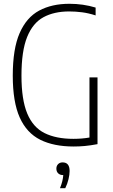

<svg xmlns="http://www.w3.org/2000/svg" viewBox="-20 -769 598 1015"><path d="M369.5 5.5Q264.5 5.5 192.8 -30.2Q121 -66 84.2 -148Q47.5 -230 47.5 -369Q47.5 -511 83.8 -594Q120 -677 187 -713Q254 -749 347 -749Q419.5 -749 485.5 -729V-687.5Q448.5 -699.5 414.2 -704Q380 -708.5 345.5 -708.5Q266 -708.5 209.8 -678Q153.5 -647.5 123.5 -573.5Q93.5 -499.5 93.5 -369Q93.5 -242 124 -169Q154.5 -96 215.5 -65.5Q276.5 -35 368 -35Q413.5 -35 453 -42V-360H495.5V-7Q458 0 428.5 2.8Q399 5.5 369.5 5.5ZM297 226Q305.5 205 309.5 188.2Q313.5 171.5 314.5 156.5H313Q297 156.5 287.5 147.2Q278 138 278 122.5Q278 108 287 98.8Q296 89.5 311 89.5Q348 89.5 348 135Q348 154 342.2 178.2Q336.5 202.5 325 226Z"/></svg>

Font: Encode Sans Condensed ExtraLight
Style: Regular
Weight: 200
Width: 3
Designer: Multiple Designers
Foundry: Impallari Type
Version: Version 3.000; ttfautohint (v1.8.3) -l 8 -r 50 -G 200 -x 14 